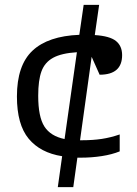

<svg xmlns="http://www.w3.org/2000/svg" viewBox="-20 -672 565 794"><path d="M319 -92Q364 -92 400.5 -97.5Q437 -103 475 -116V-46Q443 -33 401 -26.5Q359 -20 315 -20H300L283 102H219L237 -26Q147 -40 98.5 -98.5Q50 -157 50 -273Q50 -402 114.5 -462.5Q179 -523 308 -528L326 -652H390L372 -527Q434 -523 459.5 -502.5Q485 -482 485 -444Q485 -363 392 -363L359 -437L311 -92ZM247 -97 298 -456Q234 -452 199.5 -433Q165 -414 151.5 -377Q138 -340 138 -276Q138 -189 163.5 -149Q189 -109 247 -97Z"/></svg>

Font: Rhodium Libre
Style: Regular
Weight: 400
Designer: James Puckett
Foundry: Dunwich Type Founders
Version: Version 1.001; ttfautohint (v1.3)